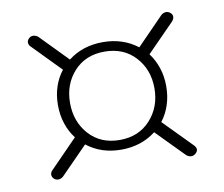

<svg xmlns="http://www.w3.org/2000/svg" viewBox="-57 -631 674 578"><g transform="rotate(-10 280.0 -342.5)"><path d="M66 -154.5 148.5 -239Q132.5 -259.5 123.8 -285.8Q115 -312 115 -343Q115 -373.5 123.8 -399.5Q132.5 -425.5 148.5 -445.5L66 -530Q59.5 -535.5 58.8 -543Q58 -550.5 64.5 -556.5Q70.5 -562.5 78.5 -561.8Q86.5 -561 93 -555.5L174.5 -472Q219 -506.5 280.5 -506.5Q342 -506.5 386.5 -472L468.5 -556Q475 -562 483 -562.5Q491 -563 497.5 -557Q504 -551 503 -543.8Q502 -536.5 496 -530.5L413 -446Q428.5 -425.5 437.2 -399.5Q446 -373.5 446 -343Q446 -312 437.2 -285.8Q428.5 -259.5 412.5 -239L496 -154Q511 -139.5 497.5 -127.5Q491 -121.5 483 -122Q475 -122.5 468.5 -128.5L386 -212.5Q341.5 -178 280 -178Q219 -178 175 -212.5L93 -129Q86.5 -123 78.5 -122.5Q70.5 -122 64.5 -127.5Q58 -134 58.8 -141.5Q59.5 -149 66 -154.5ZM280.5 -207.5Q339 -207.5 374.5 -246.8Q410 -286 410 -343Q410 -400 374.5 -438.8Q339 -477.5 280.5 -477.5Q222.5 -477.5 187.2 -438.8Q152 -400 152 -343Q152 -285.5 187.2 -246.5Q222.5 -207.5 280.5 -207.5Z"/></g></svg>

Font: Fraunces 72pt S000 SemiBold
Style: Regular
Weight: 600
Version: Version 1.000; ttfautohint (v1.8.3)